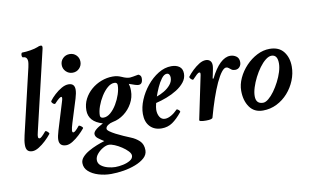

<svg xmlns="http://www.w3.org/2000/svg" viewBox="-94 -917 2221 1382"><g transform="rotate(-10 1016.0 -226.0)"><path d="M85 13Q61 13 49.5 0.5Q38 -12 38 -40Q38 -69 48 -110L160 -587Q166 -616 166 -626Q166 -664 135 -664Q129 -664 127 -673Q125 -682 127.5 -690.5Q130 -699 135 -699Q161 -699 195 -704.5Q229 -710 251 -719Q259 -723 265 -724Q271 -725 275 -725Q289 -725 284 -702L146 -117Q139 -90 140.5 -79.5Q142 -69 152 -69Q163 -69 198 -111Q202 -115 209 -110.5Q216 -106 222 -99Q228 -92 225 -88Q208 -66 183 -42.5Q158 -19 132 -3Q106 13 85 13Z M468 -493Q439 -493 419 -513Q399 -533 399 -561Q399 -590 419 -609.5Q439 -629 468 -629Q497 -629 516.5 -609.5Q536 -590 536 -561Q536 -533 516.5 -513Q497 -493 468 -493ZM332 13Q281 13 281 -35Q281 -48 284.5 -64.5Q288 -81 294 -101L353 -294Q361 -318 361 -327Q361 -336 355 -336Q343 -336 306 -296Q302 -292 294.5 -296Q287 -300 282 -307.5Q277 -315 280 -319Q295 -340 319.5 -362.5Q344 -385 371 -400.5Q398 -416 422 -416Q467 -416 467 -370Q467 -345 455 -306L402 -136Q391 -101 390 -85Q389 -69 398 -69Q411 -69 442 -108Q445 -112 453 -107.5Q461 -103 467.5 -96.5Q474 -90 471 -86Q454 -65 429.5 -42Q405 -19 379 -3Q353 13 332 13Z M614 273Q566 273 522 259.5Q478 246 450.5 221Q423 196 423 160Q423 137 441 117Q459 97 487.5 80.5Q516 64 547.5 51.5Q579 39 606 31Q583 17 564 2.5Q545 -12 545 -31Q545 -59 618 -96Q517 -125 517 -209Q517 -254 536.5 -291.5Q556 -329 588.5 -357Q621 -385 662 -400.5Q703 -416 745 -416Q765 -416 779.5 -412.5Q794 -409 810 -402Q842 -387 867 -387Q874 -387 890.5 -390Q907 -393 929 -397Q934 -397 942 -389.5Q950 -382 950 -368Q950 -324 919 -324Q903 -324 851 -344Q854 -335 856 -322Q858 -309 858 -292Q858 -244 834.5 -201.5Q811 -159 773 -130.5Q735 -102 691 -94Q670 -90 653.5 -78.5Q637 -67 637 -53Q637 -44 653.5 -32Q670 -20 695 -7Q720 6 747.5 18Q775 30 797 39Q833 53 859.5 78Q886 103 886 147Q886 179 860 202.5Q834 226 792.5 242Q751 258 704 265.5Q657 273 614 273ZM631 -136Q657 -136 682 -157.5Q707 -179 727 -212.5Q747 -246 759 -282.5Q771 -319 771 -349Q771 -369 749 -369Q724 -369 699 -347.5Q674 -326 653 -292.5Q632 -259 619 -222.5Q606 -186 606 -156Q606 -136 631 -136ZM652 229Q679 229 709.5 222.5Q740 216 762 202.5Q784 189 784 168Q784 153 767 135Q750 117 725 100.5Q700 84 675 73.5Q650 63 633 63Q614 63 589.5 77Q565 91 547 112.5Q529 134 529 157Q529 182 549.5 198Q570 214 599 221.5Q628 229 652 229Z M1030 13Q976 13 944.5 -20.5Q913 -54 913 -112Q913 -161 935 -214Q957 -267 994.5 -313Q1032 -359 1078.5 -387.5Q1125 -416 1174 -416Q1210 -416 1232.5 -399.5Q1255 -383 1255 -348Q1255 -314 1233 -286Q1211 -258 1176 -236Q1141 -214 1100 -198.5Q1059 -183 1021 -174Q1017 -156 1015 -146Q1013 -136 1013 -125Q1013 -94 1026.5 -72.5Q1040 -51 1065 -51Q1086 -51 1110.5 -65Q1135 -79 1156 -101Q1159 -105 1166 -100.5Q1173 -96 1178 -90Q1183 -84 1180 -80Q1143 -34 1108.5 -10.5Q1074 13 1030 13ZM1034 -219Q1061 -228 1089 -244.5Q1117 -261 1136.5 -284.5Q1156 -308 1156 -336Q1156 -350 1150 -359Q1144 -368 1133 -368Q1113 -368 1094 -343Q1075 -318 1059.5 -283.5Q1044 -249 1034 -219Z M1353 13Q1301 13 1305 0L1371 -316Q1372 -322 1372 -324.5Q1372 -327 1372 -329Q1372 -336 1364 -336Q1357 -336 1345.5 -325.5Q1334 -315 1314 -294Q1311 -291 1303.5 -296Q1296 -301 1291 -308.5Q1286 -316 1290 -320Q1305 -340 1328 -362Q1351 -384 1376.5 -400Q1402 -416 1426 -416Q1445 -416 1457 -404.5Q1469 -393 1469 -371Q1469 -360 1466 -344.5Q1463 -329 1458 -304L1452 -277L1458 -275Q1493 -346 1530 -381Q1567 -416 1604 -416Q1629 -416 1648.5 -402Q1668 -388 1668 -359Q1668 -338 1655.5 -324Q1643 -310 1623 -310Q1607 -310 1597 -317Q1587 -324 1579 -331Q1571 -338 1561 -338Q1531 -338 1486 -243Q1464 -195 1443 -134Q1422 -73 1402 0Q1399 13 1353 13Z M1770 13Q1706 13 1672.5 -34.5Q1639 -82 1639 -154Q1639 -200 1660.5 -246.5Q1682 -293 1718.5 -331.5Q1755 -370 1800 -393Q1845 -416 1892 -416Q1960 -416 1994 -372.5Q2028 -329 2028 -263Q2028 -212 2008 -162.5Q1988 -113 1953 -73.5Q1918 -34 1871 -10.5Q1824 13 1770 13ZM1780 -42Q1798 -42 1820 -60Q1842 -78 1863 -107Q1884 -136 1902 -171Q1920 -206 1930.5 -240Q1941 -274 1941 -302Q1941 -365 1897 -365Q1877 -365 1853.5 -346.5Q1830 -328 1808 -298Q1786 -268 1768 -232.5Q1750 -197 1739 -162Q1728 -127 1728 -99Q1728 -42 1780 -42Z"/></g></svg>

Font: Junicode
Style: Bold Italic
Weight: 700
Italic angle: -11°
Designer: Peter S. Baker
Version: Version 2.100; ttfautohint (v1.8.4)